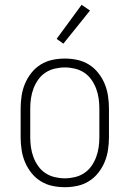

<svg xmlns="http://www.w3.org/2000/svg" viewBox="-20 -772 540 800"><path d="M250 8Q224 8 198 2.5Q172 -3 149.5 -17Q127 -31 110.5 -52Q94 -73 84 -97Q74 -121 70 -147.5Q66 -174 66 -200V-320Q66 -346 70 -372.5Q74 -399 84 -423Q94 -447 110.5 -468Q127 -489 149.5 -503Q172 -517 198 -522.5Q224 -528 250 -528Q276 -528 302 -522.5Q328 -517 350.5 -503Q373 -489 389.5 -468Q406 -447 416 -423Q426 -399 430 -372.5Q434 -346 434 -320V-200Q434 -174 430 -147.5Q426 -121 416 -97Q406 -73 389.5 -52Q373 -31 350.5 -17Q328 -3 302 2.5Q276 8 250 8ZM250 -29Q271 -29 292 -34Q313 -39 330.5 -50.5Q348 -62 360.5 -79.5Q373 -97 380.5 -117Q388 -137 391 -158Q394 -179 394 -200V-320Q394 -341 391 -362Q388 -383 380.5 -403Q373 -423 360.5 -440.5Q348 -458 330.5 -469.5Q313 -481 292 -486Q271 -491 250 -491Q229 -491 208 -486Q187 -481 169.5 -469.5Q152 -458 139.5 -440.5Q127 -423 119.5 -403Q112 -383 109 -362Q106 -341 106 -320V-200Q106 -179 109 -158Q112 -137 119.5 -117Q127 -97 139.5 -79.5Q152 -62 169.5 -50.5Q187 -39 208 -34Q229 -29 250 -29ZM244 -590 216 -610 320 -752 355 -728Z"/></svg>

Font: Iosevka Curly Slab Extralight
Style: Regular
Weight: 200
Monospace: yes
Designer: Belleve Invis
Foundry: Belleve Invis
Version: Version 22.1.2; ttfautohint (v1.8.4)